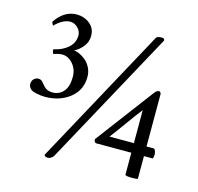

<svg xmlns="http://www.w3.org/2000/svg" viewBox="-98 -750 896 868"><g transform="rotate(15 350.0 -316.0)"><path d="M381.8 -122.1 586.9 -395Q596.2 -407.2 606.9 -407.2Q610.8 -407.2 613.5 -403.3Q616.2 -399.4 616.2 -395V-150.9H651.9Q658.7 -144.5 660.6 -130.6Q662.6 -116.7 657.2 -106H616.2V0Q613.3 2.9 587.9 2.9Q563.5 2.9 557.1 -2V-106H392.1Q383.3 -107.9 381.8 -122.1ZM442.9 -150.9H557.1V-305.2Q535.6 -278.3 500 -228.5Q464.4 -178.7 442.9 -150.9ZM35.2 -288.1Q35.2 -302.7 44.2 -311.8Q53.2 -320.8 65.9 -320.8Q73.7 -320.8 79.3 -316.9Q85 -313 92 -304Q99.1 -294.9 102.1 -292Q117.2 -276.9 141.1 -276.9Q173.8 -276.9 193.4 -300.3Q212.9 -323.7 212.9 -368.2Q212.9 -403.8 191.2 -429Q169.4 -454.1 141.1 -454.1Q133.3 -454.1 124.5 -452.4Q115.7 -450.7 108.9 -448.2Q102.1 -445.8 101.1 -445.8Q98.6 -448.2 96.4 -455.3Q94.2 -462.4 96.2 -466.8Q135.7 -474.6 162.4 -498Q189 -521.5 189 -556.2Q189 -575.7 173.3 -591.3Q157.7 -606.9 138.2 -606.9Q132.8 -606.9 127.4 -606Q122.1 -605 117.4 -603.5Q112.8 -602.1 107.9 -599.9Q103 -597.7 99.1 -595.5Q95.2 -593.3 91.3 -590.3Q87.4 -587.4 84.7 -585.4Q82 -583.5 78.6 -580.6Q75.2 -577.6 73.7 -576.2Q72.3 -574.7 70.3 -572.3L67.9 -569.8Q65.4 -570.8 63.2 -574.5Q61 -578.1 59.8 -581.8Q58.6 -585.4 59.1 -585.9Q99.6 -646 158.2 -646Q192.4 -646 218.8 -625.2Q245.1 -604.5 245.1 -568.8Q245.1 -539.6 226.6 -517.3Q208 -495.1 187 -485.8Q197.3 -485.8 211.9 -479.2Q226.6 -472.7 241.5 -460.9Q256.3 -449.2 266.6 -429.2Q276.9 -409.2 276.9 -386.2Q276.9 -322.8 229.5 -285.9Q182.1 -249 113.8 -249Q96.2 -249 75 -253.4Q53.7 -257.8 46.9 -264.2Q35.2 -274.9 35.2 -288.1ZM181.2 3.9 529.8 -636.2Q530.3 -638.2 534.2 -640.4Q538.1 -642.6 545.7 -644Q553.2 -645.5 561 -644Q568.8 -642.6 568.8 -633.8L224.1 -2Q221.2 3.9 211.9 9.5Q202.6 15.1 191.9 13.2Q187 12.2 184.3 10Q181.6 7.8 181.6 5.9Z"/></g></svg>

Font: Crimson
Style: Roman
Weight: 400
Version: Version 0.8